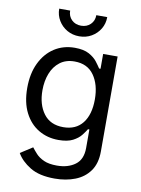

<svg xmlns="http://www.w3.org/2000/svg" viewBox="-103 -830 820 1115"><g transform="rotate(10 306.5 -272.5)"><path d="M298.3 215.8Q207.5 215.8 153.3 182.6Q99.1 149.4 73.7 104.5L145 58.6Q156.7 74.2 174.1 93.3Q191.4 112.3 220.9 125.7Q250.5 139.2 298.3 139.2Q363.8 139.2 406 107.9Q448.2 76.7 448.2 9.3V-100.1H439.9Q430.7 -84.5 413.8 -63Q397 -41.5 365.5 -25.1Q334 -8.8 281.2 -8.8Q215.8 -8.8 163.6 -39.8Q111.3 -70.8 81.1 -130.4Q50.8 -189.9 50.8 -275.4Q50.8 -359.9 80.6 -422.1Q110.4 -484.4 162.8 -518.6Q215.3 -552.7 283.2 -552.7Q335.9 -552.7 367.4 -535.4Q398.9 -518.1 416 -495.6Q433.1 -473.1 442.4 -458.5H450.7V-545.9H536.1V14.2Q536.1 84.5 504.4 129.2Q472.7 173.8 418.7 194.8Q364.7 215.8 298.3 215.8ZM295.9 -86.9Q370.1 -86.9 409.7 -137.5Q449.2 -188 449.2 -277.3Q449.2 -364.3 410.4 -419.2Q371.6 -474.1 295.9 -474.1Q244.1 -474.1 209.5 -447.5Q174.8 -420.9 157.5 -376.5Q140.1 -332 140.1 -277.3Q140.1 -193.4 179.7 -140.1Q219.2 -86.9 295.9 -86.9ZM295.4 -622.6Q255.9 -622.6 223.9 -640.9Q191.9 -659.2 172.9 -690.7Q153.8 -722.2 153.8 -760.7H218.3Q218.3 -727.5 240 -706.3Q261.7 -685.1 295.4 -685.1Q329.1 -685.1 350.8 -706.3Q372.6 -727.5 372.6 -760.7H437Q437 -722.2 418.2 -690.9Q399.4 -659.7 367.4 -641.1Q335.4 -622.6 295.4 -622.6Z"/></g></svg>

Font: Inter
Style: Regular
Weight: 400
Designer: Rasmus Andersson
Foundry: rsms
Version: Version 4.001;git-9221beed3